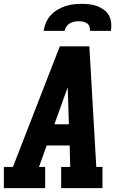

<svg xmlns="http://www.w3.org/2000/svg" viewBox="-21 -975 641 995"><path d="M-1 0V-110H46L289 -735H442L478 -110H510V0H296V-110H343L340 -221H221L181 -110H213V0ZM261 -331H336L331 -490Q331 -498 330.5 -506Q330 -514 330 -522Q327 -514 324 -506Q321 -498 318 -490ZM205 -815Q208 -836 217 -857Q226 -878 241 -895Q256 -912 276 -924Q296 -936 317 -943Q338 -950 359.5 -952.5Q381 -955 402 -955Q423 -955 444 -952.5Q465 -950 483.5 -943Q502 -936 518 -924Q534 -912 543.5 -895Q553 -878 555 -857Q557 -836 554 -815H445Q446 -826 442.5 -837Q439 -848 430 -854Q421 -860 410 -862.5Q399 -865 387 -865Q375 -865 363.5 -862.5Q352 -860 341 -854Q330 -848 323 -837.5Q316 -827 314 -815Z"/></svg>

Font: Iosevka Etoile XBdObl
Style: Regular
Weight: 800
Italic angle: -9°
Designer: Belleve Invis
Foundry: Belleve Invis
Version: Version 15.5.2; ttfautohint (v1.8.4)